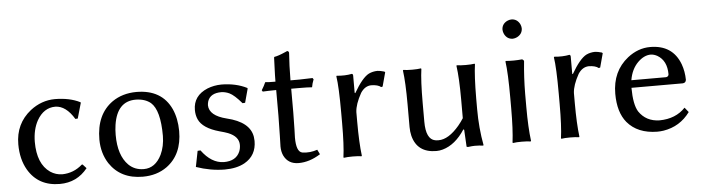

<svg xmlns="http://www.w3.org/2000/svg" viewBox="-43 -826 3708 1014"><g transform="rotate(-5 1810.5 -319.0)"><path d="M250 -398.9Q188.5 -398.9 152.3 -335.4Q126.5 -288.1 126 -223.1Q126 -105.5 192.9 -59.6Q221.7 -40.5 255.9 -40Q316.4 -41 362.8 -82H367.2L386.2 -61Q329.6 9.8 238.8 9.8Q125 9.8 71.3 -81.5Q38.1 -138.7 38.1 -217.8Q38.1 -327.1 120.6 -392.6Q179.7 -438.5 251 -439Q329.6 -438.5 383.8 -411.1L386.2 -408.2L362.8 -326.2L350.1 -325.2Q306.2 -397.9 250 -398.9Z M466.8 -205.1Q466.8 -338.9 555.2 -401.4Q608.9 -438.5 682.6 -439Q817.4 -439 867.2 -331.5Q890.1 -280.8 890.6 -213.9Q890.6 -89.8 807.1 -28.8Q753.4 9.8 678.7 9.8Q561.5 9.8 502.9 -77.6Q467.3 -132.8 466.8 -205.1ZM675.8 -398.9Q577.6 -398.9 558.6 -275.9Q554.7 -250 554.7 -222.2Q554.7 -113.8 606.9 -61.5Q639.2 -29.8 687.5 -29.8Q748.5 -29.8 781.7 -97.2Q802.2 -140.6 802.7 -195.8Q802.7 -332 755.4 -373.5Q725.1 -398.4 675.8 -398.9Z M978.5 -101.1 993.7 -102.1Q1045.9 -30.8 1111.8 -29.8Q1176.3 -29.8 1196.8 -77.6Q1203.6 -94.2 1203.6 -112.8Q1203.6 -157.7 1147 -180.2Q1130.4 -186.5 1102.5 -193.8Q1014.6 -218.3 992.7 -267.6Q982.9 -290 982.9 -316.9Q982.9 -393.1 1059.6 -424.8Q1094.2 -438.5 1133.8 -439Q1210.4 -438.5 1268.6 -409.2L1270.5 -405.8L1250.5 -332L1236.8 -331.1Q1198.2 -376.5 1172.4 -388.7Q1151.4 -398.4 1129.9 -398.9Q1072.3 -398.9 1057.6 -357.9Q1054.2 -347.2 1053.7 -335.9Q1055.2 -280.3 1146.5 -257.8Q1267.6 -229 1280.8 -149.4Q1282.2 -138.2 1282.7 -127Q1282.7 -49.8 1218.8 -13.7Q1176.3 9.8 1112.8 9.8Q1038.1 9.3 961.9 -17.1Z M1419.9 -429.2Q1419.9 -460.9 1421.9 -506.3Q1423.3 -540 1423.8 -557.1L1425.8 -560.1Q1446.3 -563 1485.8 -580.6Q1491.7 -583 1495.6 -585Q1503.9 -583 1504.9 -575.2Q1500 -509.3 1499.5 -429.2H1546.9Q1566.4 -429.2 1616.7 -431.2L1621.6 -423.8Q1613.3 -403.3 1609.9 -382.8Q1588.9 -384.8 1537.6 -384.8H1499.5V-258.8Q1499.5 -223.6 1498 -170.4Q1497.1 -138.2 1496.6 -126Q1496.6 -51.8 1527.3 -44.4Q1529.3 -43.9 1529.8 -43.9Q1569.3 -38.1 1608.4 -51.8L1620.6 -26.9Q1562.5 9.8 1504.9 9.8Q1449.2 9.8 1426.3 -37.6Q1416.5 -59.1 1416.5 -85.9Q1416.5 -98.1 1418 -141.1Q1419.9 -213.4 1419.9 -248V-384.8Q1373 -384.3 1348.6 -382.8L1343.8 -390.1Q1357.9 -412.6 1365.7 -431.2Q1380.9 -429.2 1419.9 -429.2Z M1831.5 -334 1834.5 -332Q1879.9 -410.6 1915.5 -428.7Q1936 -438.5 1961.4 -439Q1975.6 -438.5 1997.6 -432.1L2001.5 -428.2L1981.4 -354L1973.6 -352.1Q1957.5 -365.7 1921.4 -366.2Q1888.2 -365.2 1865.7 -331.1Q1833.5 -273.4 1831.5 -231.9V-180.2Q1831.5 -67.9 1840.3 0L1838.4 2.9Q1820.3 0 1791.5 0Q1762.7 0 1744.6 2.9L1742.7 0Q1751.5 -63 1751.5 -180.2V-234.9Q1751.5 -373 1742.7 -429.2L1744.6 -432.1Q1788.6 -427.7 1825.7 -435.1Q1831.5 -433.1 1831.5 -424.8Z M2386.7 -91.8Q2336.4 -14.2 2269 4.9Q2251.5 9.8 2235.4 9.8Q2133.3 9.8 2109.9 -82Q2104.5 -104.5 2104.5 -128.9V-249Q2104.5 -365.2 2095.7 -429.2L2097.7 -432.1Q2115.7 -429.2 2144.5 -429.2Q2173.3 -429.2 2191.4 -432.1L2193.4 -429.2Q2184.6 -368.7 2184.6 -249V-149.9Q2184.6 -57.1 2232.9 -47.4Q2241.2 -45.9 2251.5 -45.9Q2304.2 -45.9 2361.3 -113.3Q2377 -132.3 2388.7 -150.9V-249Q2388.7 -363.3 2379.4 -429.2L2381.3 -432.1Q2399.4 -429.2 2428.7 -429.2Q2457.5 -429.2 2475.6 -432.1L2477.5 -429.2Q2468.8 -368.7 2468.3 -249V-191.9Q2468.3 -91.3 2485.4 0L2483.4 2.9Q2463.4 0 2439 0Q2426.3 0 2404.3 2.9Q2395.5 2.9 2395.5 0L2390.6 -88.9Z M2638.2 -597.2Q2638.2 -627.4 2666.5 -642.1Q2677.7 -647.5 2689 -647.9Q2719.2 -647.9 2734.4 -619.6Q2739.7 -608.4 2740.2 -597.2Q2740.2 -566.9 2711.4 -551.8Q2700.2 -546.4 2689 -545.9Q2658.7 -545.9 2644 -574.7Q2638.7 -585.9 2638.2 -597.2ZM2647.9 -234.9Q2647.9 -367.7 2639.2 -429.2L2641.1 -432.1Q2684.1 -428.7 2728 -433.1Q2736.3 -428.7 2737.3 -422.9Q2728.5 -337.4 2728 -251V-180.2Q2728 -70.8 2737.3 0L2734.9 2.9Q2716.8 0 2688 0Q2659.2 0 2641.1 2.9L2639.2 0Q2647.9 -68.4 2647.9 -180.2Z M2984.9 -334 2987.8 -332Q3033.2 -410.6 3068.8 -428.7Q3089.4 -438.5 3114.7 -439Q3128.9 -438.5 3150.9 -432.1L3154.8 -428.2L3134.8 -354L3127 -352.1Q3110.8 -365.7 3074.7 -366.2Q3041.5 -365.2 3019 -331.1Q2986.8 -273.4 2984.9 -231.9V-180.2Q2984.9 -67.9 2993.7 0L2991.7 2.9Q2973.6 0 2944.8 0Q2916 0 2897.9 2.9L2896 0Q2904.8 -63 2904.8 -180.2V-234.9Q2904.8 -373 2896 -429.2L2897.9 -432.1Q2941.9 -427.7 2979 -435.1Q2984.9 -433.1 2984.9 -424.8Z M3293 -272.9H3477.1Q3490.2 -274.9 3491.2 -287.1Q3491.2 -359.4 3441.4 -388.7Q3423.8 -398.4 3406.7 -398.9Q3371.1 -398.9 3337.9 -366.2Q3302.7 -331.1 3293 -272.9ZM3560.1 -104 3580.1 -79.1Q3527.3 -6.8 3439 7.3Q3421.9 9.8 3405.8 9.8Q3301.8 8.8 3247.1 -56.2Q3202.1 -110.8 3202.1 -209Q3202.1 -328.1 3287.1 -395.5Q3342.8 -439 3406.7 -439Q3525.9 -439 3565.4 -333.5Q3579.6 -294.4 3580.1 -250Q3578.1 -233.9 3562 -232.9H3290Q3290.5 -144 3314 -106Q3351.6 -50.3 3422.9 -48.8Q3509.3 -49.8 3560.1 -104Z"/></g></svg>

Font: Linux Biolinum O
Style: Regular
Weight: 400
Designer: Philipp H. Poll
Foundry: Philipp H. Poll
Version: Version 1.0.4